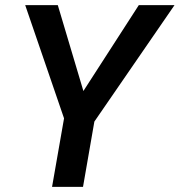

<svg xmlns="http://www.w3.org/2000/svg" viewBox="-20 -731 703 751"><path d="M206.1 -710.9H78.6L230.5 -268.1L183.6 0H304.7L349.1 -255.4L662.6 -710.9H522.9L306.2 -375Z"/></svg>

Font: Roboto Medium
Style: Italic
Weight: 500
Italic angle: -12°
Designer: Google
Version: Version 2.137; 2017